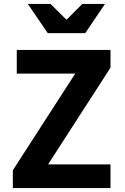

<svg xmlns="http://www.w3.org/2000/svg" viewBox="-20 -953 635 973"><path d="M65 -580V-700H540V-610L225 -122V-120H540V0H45V-90L360 -578V-580ZM412 -785H222L121 -933H236L317 -853L397 -933H512Z"/></svg>

Font: Quantico
Style: Bold
Weight: 700
Designer: Matt Desmond
Foundry: MADtype
Version: Version 2.002